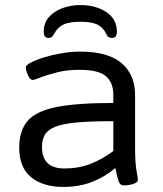

<svg xmlns="http://www.w3.org/2000/svg" viewBox="-20 -733 645 759"><path d="M231 6Q150 6 103 -32.5Q56 -71 56 -149Q56 -217 89.5 -255.5Q123 -294 204 -310Q285 -326 428 -326V-358Q428 -407 398.5 -432Q369 -457 294 -457Q245 -457 205.5 -447Q166 -437 141 -427Q116 -417 109 -417Q99 -417 90.5 -435.5Q82 -454 82 -467Q82 -475 101.5 -485.5Q121 -496 153.5 -506Q186 -516 223.5 -522.5Q261 -529 297 -529Q407 -529 460.5 -483.5Q514 -438 514 -357V-151Q514 -89 519.5 -59Q525 -29 525 -22Q525 -14 514.5 -9Q504 -4 491 -2Q478 0 469 0Q455 0 449 -16.5Q443 -33 436 -69Q397 -35 345.5 -14.5Q294 6 231 6ZM235 -67Q290 -67 337 -85Q384 -103 428 -136V-254Q340 -254 284.5 -249Q229 -244 199 -232Q169 -220 157.5 -200.5Q146 -181 146 -152Q146 -67 235 -67ZM298 -713Q358 -713 400 -685.5Q442 -658 442 -608Q442 -583 423 -583Q416 -583 410 -586Q404 -589 400 -599Q389 -623 366.5 -635Q344 -647 298 -647Q252 -647 229 -635Q206 -623 194 -599Q188 -589 183.5 -586Q179 -583 171 -583Q153 -583 153 -608Q153 -642 173 -665Q193 -688 226 -700.5Q259 -713 298 -713Z"/></svg>

Font: Asap Semi Expanded
Style: Regular
Weight: 400
Width: 6
Designer: Pablo Cosgaya
Foundry: Omnibus-Type
Version: Version 3.001; ttfautohint (v1.8.4.7-5d5b)